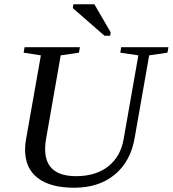

<svg xmlns="http://www.w3.org/2000/svg" viewBox="-20 -878 816 908"><path d="M634.3 -616.2 548.8 -628.9 553.2 -654.8H776.4L772 -628.9L685.5 -616.2L616.7 -225.1Q597.2 -113.3 522 -51.8Q446.8 9.8 331.5 9.8Q217.8 9.8 158.2 -36.4Q98.6 -82.5 98.6 -169.9Q98.6 -196.8 103.5 -221.2L173.3 -616.2L91.8 -628.9L96.2 -654.8H357.9L353.5 -628.9L267.1 -616.2L198.2 -223.1Q193.4 -196.8 193.4 -173.3Q193.4 -44.9 339.8 -44.9Q433.1 -44.9 491.9 -91.3Q550.8 -137.7 564.9 -221.2ZM474.1 -709 324.2 -839.8 327.1 -857.9H426.3L503.4 -725.1L501 -709Z"/></svg>

Font: Tinos
Style: Italic
Weight: 400
Italic angle: -16.333°
Designer: Steve Matteson
Foundry: Monotype Imaging Inc.
Version: Version 1.32